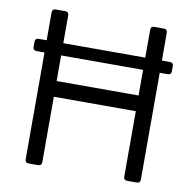

<svg xmlns="http://www.w3.org/2000/svg" viewBox="-76 -743 821 819"><g transform="rotate(10 334.5 -333.5)"><path d="M101 0Q85 0 85 -16V-478H51Q35 -478 35 -494V-515Q35 -531 51 -531H85V-651Q85 -667 101 -667H141Q157 -667 157 -651V-531H512V-651Q512 -667 528 -667H568Q584 -667 584 -651V-531H618Q634 -531 634 -515V-494Q634 -478 618 -478H584V-16Q584 0 568 0H528Q512 0 512 -16V-299H157V-16Q157 0 141 0ZM157 -367H512V-478H157Z"/></g></svg>

Font: Pitagon Sans
Style: Regular
Weight: 400
Designer: Travis Tran
Foundry: Pitagon
Version: Version 1.001; ttfautohint (v1.8.4.7-5d5b);gftools[0.9.26]